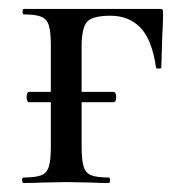

<svg xmlns="http://www.w3.org/2000/svg" viewBox="-20 -406 413 426"><path d="M44.9 -179.2Q39.1 -179.2 39.1 -190.7Q39.1 -202.1 44.9 -202.1H92.8V-305.2Q92.8 -335 88.4 -349.4Q84 -363.8 71.5 -368.9Q59.1 -374 33.2 -374Q30.3 -374 30 -380.1Q29.8 -386.2 33.2 -386.2H334Q339.8 -386.2 340.8 -384.5Q341.8 -382.8 341.8 -371.3Q341.8 -359.9 339.8 -319.8L337.9 -255.9Q337.9 -253.9 332 -253.9Q326.2 -253.9 326.2 -255.9Q317.4 -317.9 291.7 -344.5Q266.1 -371.1 225.1 -371.1Q184.1 -371.1 172.6 -356.9Q161.1 -342.8 161.1 -303.2V-202.1H231Q237.8 -202.1 237.8 -190.4Q237.8 -178.7 231 -179.2H161.1V-81.1Q161.1 -51.3 165.5 -36.6Q169.9 -22 182.4 -17.1Q194.8 -12.2 221.2 -12.2Q224.1 -12.2 224.1 -6.1Q224.1 0 221.2 0Q195.3 0 181.2 -1L127.9 -2L74.2 -1Q59.1 0 32.2 0Q29.3 0 29.1 -6.1Q28.8 -12.2 32.2 -12.2Q59.1 -12.2 71.5 -17.1Q84 -22 88.4 -36.4Q92.8 -50.8 92.8 -81.1V-179.2Z"/></svg>

Font: Cormorant-Medium
Style: Regular
Weight: 500
Designer: Christian Thalmann (Catharsis Fonts)
Version: Version 3.000